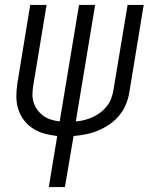

<svg xmlns="http://www.w3.org/2000/svg" viewBox="-20 -550 640 775"><path d="M177 205 211 -1Q185 -4 160 -10.5Q135 -17 113.5 -31Q92 -45 77 -64.5Q62 -84 54 -108.5Q46 -133 46 -159.5Q46 -186 50 -213L102 -530H168L114 -203Q111 -186 111 -168Q111 -150 116.5 -134Q122 -118 132.5 -104.5Q143 -91 156.5 -81.5Q170 -72 186.5 -67Q203 -62 221 -60L299 -530H364L286 -60Q304 -61 321 -65.5Q338 -70 354.5 -77.5Q371 -85 385.5 -96Q400 -107 411.5 -121.5Q423 -136 429 -152.5Q435 -169 438 -187L495 -530H560L502 -177Q498 -152 488 -128Q478 -104 461 -83.5Q444 -63 422 -48Q400 -33 376 -23Q352 -13 327 -8Q302 -3 277 -1L242 205Z"/></svg>

Font: Iosevka Curly LtExObl
Style: Regular
Weight: 300
Width: 7
Italic angle: -9°
Monospace: yes
Designer: Belleve Invis
Foundry: Belleve Invis
Version: Version 11.1.0; ttfautohint (v1.8.3)